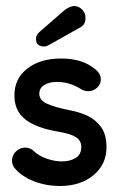

<svg xmlns="http://www.w3.org/2000/svg" viewBox="-20 -610 400 640"><path d="M180 10Q134 10 94 -5.5Q54 -21 31 -47Q20 -59 20 -75Q20 -92 33 -105Q46 -118 64 -118Q81 -118 93 -106Q110 -90 136 -81Q162 -72 187 -72Q213 -72 232 -83.5Q251 -95 251 -120Q251 -141 233.5 -152.5Q216 -164 175 -171Q102 -183 65 -211.5Q28 -240 28 -292Q28 -348 71 -381.5Q114 -415 184 -415Q256 -415 299 -378Q316 -364 316 -345Q316 -329 303.5 -317.5Q291 -306 274 -306Q261 -306 250 -313Q212 -337 170 -337Q145 -337 128 -327Q111 -317 111 -297Q111 -276 137.5 -264Q164 -252 215 -242Q243 -237 270.5 -224.5Q298 -212 316.5 -187Q335 -162 335 -119Q335 -62 291.5 -26Q248 10 180 10ZM110 -502 195 -576Q210 -588 226 -590Q242 -590 253.5 -578.5Q265 -567 265 -550Q265 -528 248 -519L143 -460Q140 -459 136.5 -457Q133 -455 128 -455Q100 -455 100 -480Q100 -493 110 -502Z"/></svg>

Font: Dongle
Style: Bold
Weight: 700
Designer: Yanghee Ryu
Foundry: Yanghee Ryu
Version: Version 2.000